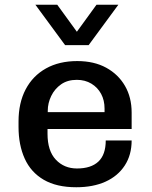

<svg xmlns="http://www.w3.org/2000/svg" viewBox="-20 -778 640 808"><path d="M301 10Q218 10 164 -21.5Q110 -53 84 -110.5Q58 -168 58 -244V-267Q58 -345 88 -402Q118 -459 173.5 -490Q229 -521 305 -521Q376 -521 427 -493Q478 -465 506 -416.5Q534 -368 534 -304V-235H180V-215Q180 -143 215 -106Q250 -69 304 -69Q363 -69 394 -98Q425 -127 425 -187H534Q534 -126 505 -81.5Q476 -37 424 -13.5Q372 10 301 10ZM181 -306H420V-321Q420 -356 405.5 -383Q391 -410 364.5 -426Q338 -442 303 -442Q264 -442 237 -423Q210 -404 195.5 -374Q181 -344 181 -312ZM478 -758 353 -588H254L129 -758H221L335 -601H272L386 -758Z"/></svg>

Font: Chivo Mono Medium
Style: Regular
Weight: 500
Monospace: yes
Designer: Hector Gatti
Foundry: Omnibus-Type
Version: Version 1.008